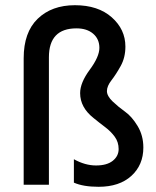

<svg xmlns="http://www.w3.org/2000/svg" viewBox="-20 -710 598 738"><path d="M531 -143Q531 -76 485 -34Q439 8 359 8Q300 8 264 -8V-98Q307 -74 349 -74Q391 -74 413.5 -92Q436 -110 436 -137Q436 -164 421 -184.5Q406 -205 384 -221.5Q362 -238 340 -256Q288 -297 288 -352Q288 -392 325 -442Q362 -492 362 -526Q362 -560 338 -580.5Q314 -601 274 -601Q168 -601 168 -490V0H71V-486Q71 -586 125 -638Q179 -690 268 -690Q357 -690 409.5 -643.5Q462 -597 462 -531Q462 -489 444 -456.5Q426 -424 408.5 -401.5Q391 -379 391 -360Q391 -341 413 -320Q435 -299 461 -280.5Q487 -262 509 -225.5Q531 -189 531 -143Z"/></svg>

Font: Hind Mysuru Medium
Style: Regular
Weight: 500
Designer: Manushi Parikh, Hitesh Malaviya
Foundry: Indian Type Foundry
Version: Version 0.703;PS 1.0;hotconv 1.0.86;makeotf.lib2.5.63406